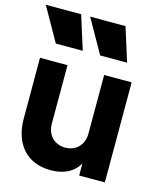

<svg xmlns="http://www.w3.org/2000/svg" viewBox="-122 -912 844 1012"><g transform="rotate(15 299.5 -406.0)"><path d="M252 -640 194 -824H1L105 -640ZM494 -640 436 -824H243L347 -640ZM251 12C289 12 322 4 351 -12C374 -25 391 -43 404 -66V0H544V-546H394V-227C394 -165 354 -123 294 -123C235 -123 194 -165 194 -227V-546H44V-215C44 -79 118 12 251 12Z"/></g></svg>

Font: Plus Jakarta Sans ExtraBold
Style: Regular
Weight: 800
Designer: Gumpita Rahayu
Foundry: Tokotype
Version: Version 2.071;gftools[0.9.30]